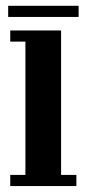

<svg xmlns="http://www.w3.org/2000/svg" viewBox="-20 -626 290 646"><path d="M14.5 0V-37.5H65.5V-486H14.5V-523.5H185.5V-37.5H237V0ZM7.5 -569V-606.5H244.5V-569Z"/></svg>

Font: Imbue Thin 10pt
Style: Bold
Weight: 700
Version: Version 1.102